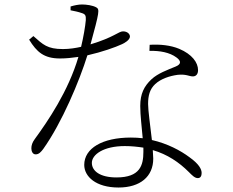

<svg xmlns="http://www.w3.org/2000/svg" viewBox="-20 -799 1040 857"><path d="M620 -140V-121C620 -61 605 -7 500 -7C426 -7 390 -36 390 -72C390 -109 442 -147 537 -147C567 -147 594 -144 620 -140ZM647 -572C694 -573 737 -565 767 -543C788 -528 791 -513 764 -502C728 -487 685 -472 656 -445C623 -414 606 -380 606 -326C606 -282 613 -232 617 -182C600 -184 582 -185 564 -185C437 -185 356 -137 356 -63C356 -11 408 38 509 38C606 38 664 -11 664 -91L662 -129C727 -110 779 -75 823 -31C837 -17 849 -4 863 -4C876 -4 880 -15 880 -27C880 -44 868 -67 826 -97C786 -127 728 -158 658 -174C651 -236 641 -306 641 -335C641 -371 648 -401 673 -424C698 -447 736 -460 773 -465C811 -469 824 -458 841 -458C855 -458 864 -468 864 -486C864 -520 837 -557 780 -581C742 -597 694 -602 648 -599ZM295 -753C311 -750 330 -746 344 -741C361 -736 364 -730 363 -709C361 -683 352 -631 342 -590C320 -585 291 -580 261 -580C191 -580 172 -600 129 -638L110 -622C144 -567 176 -538 248 -538C275 -538 303 -541 330 -545C285 -392 194 -259 135 -178C124 -163 120 -150 120 -137C120 -125 125 -110 139 -110C154 -110 163 -121 173 -134C257 -252 335 -439 370 -552C436 -567 495 -588 525 -602C534 -606 560 -620 560 -636C560 -646 550 -659 529 -659C509 -659 490 -633 384 -601C424 -747 425 -757 410 -766C394 -775 366 -779 346 -779C330 -779 311 -775 295 -770Z"/></svg>

Font: Noto Serif CJK HK ExtraLight
Style: Regular
Weight: 200
Designer: Ryoko NISHIZUKA 西塚涼子 (kana & ideographs); Frank Grießhammer (Latin, Greek & Cyrillic); Wenlong ZHANG 张文龙 (bopomofo); San
Foundry: Adobe
Version: Version 2.001;hotconv 1.1.0;makeotfexe 2.6.0